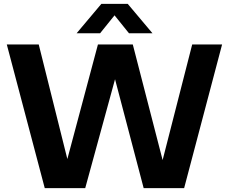

<svg xmlns="http://www.w3.org/2000/svg" viewBox="-20 -969 1180 989"><path d="M210.5 0 15 -740H179.5L346.5 -71.5H306L484.5 -740H664L836.5 -71.5H799L970 -740H1124L928.5 0H720L551.5 -641H594.5L419 0ZM374.5 -797.5 502 -949H638L765.5 -797.5H644.5L557.5 -905.5H582.5L495.5 -797.5Z"/></svg>

Font: Encode Sans SC
Style: Bold
Weight: 700
Version: Version 3.002